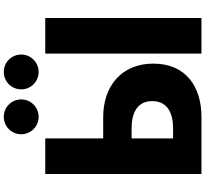

<svg xmlns="http://www.w3.org/2000/svg" viewBox="-55 -1029 1084 1014"><g transform="rotate(-90 487.0 -522.0)"><path d="M263 -369H316C390 -369 460 -344 460 -260C460 -175 390 -150 316 -150H263ZM75 0H376C537 0 658 -83 658 -254C658 -424 537 -519 376 -519H263V-825H75ZM899 -825H711V0H899ZM614 -1044C563 -1044 522 -1003 522 -952C522 -901 563 -860 614 -860C665 -860 706 -901 706 -952C706 -1003 665 -1044 614 -1044ZM377 -1044C326 -1044 285 -1003 285 -952C285 -901 326 -860 377 -860C428 -860 469 -901 469 -952C469 -1003 428 -1044 377 -1044Z"/></g></svg>

Font: Sztylet
Style: Bd
Weight: 700
Foundry: Cannot Into Space Fonts, PlusOne Fonts
Version: Version 0.12